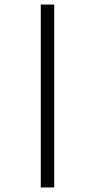

<svg xmlns="http://www.w3.org/2000/svg" viewBox="-20 -672 415 843"><path d="M159 151H218V-652H159Z"/></svg>

Font: Inconsolata Condensed
Style: Regular
Weight: 400
Width: 3
Monospace: yes
Designer: Raph Levien, Cyreal, Brenton Simpson
Foundry: Raph Levien, Cyreal, Google
Version: Version 3.100